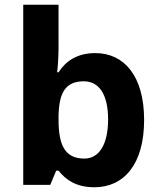

<svg xmlns="http://www.w3.org/2000/svg" viewBox="-20 -780 673 810"><path d="M227 -583V-760H78V0H192L217 -60H227C256 -24 298 10 378 10C503 10 588 -87 588 -274C588 -459 504 -556 382 -556C303 -556 256 -520 227 -475H221C224 -497 227 -542 227 -583ZM334 -437C397 -437 436 -383 436 -276C436 -169 397 -111 336 -111C253 -111 227 -169 227 -275V-291C229 -389 256 -437 334 -437Z"/></svg>

Font: Noto Sans Gujarati
Style: Bold
Weight: 700
Designer: Jelle Bosma - Monotype Design Team, Universal Thirst
Foundry: Monotype Imaging Inc.
Version: Version 2.106